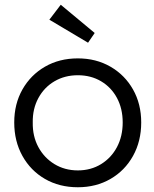

<svg xmlns="http://www.w3.org/2000/svg" viewBox="-20 -779 647 809"><path d="M40 -263Q40 -341 74.5 -402Q109 -463 169.5 -498Q230 -533 308 -533Q385 -533 445.5 -498Q506 -463 540.5 -402Q575 -341 575 -263Q575 -184 540.5 -122Q506 -60 445.5 -25Q385 10 308 10Q230 10 169.5 -25Q109 -60 74.5 -122Q40 -184 40 -263ZM497 -263Q497 -321 473 -366Q449 -411 406 -436.5Q363 -462 308 -462Q253 -462 209.5 -436.5Q166 -411 141.5 -365.5Q117 -320 118 -263Q117 -205 141.5 -159.5Q166 -114 209.5 -87.5Q253 -61 308 -61Q363 -61 406 -87.5Q449 -114 473 -159.5Q497 -205 497 -263ZM351 -599 188 -696 236 -759 379 -640Z"/></svg>

Font: Our Lexend Light
Style: Regular
Weight: 300
Designer: Bonnie Shaver-Troup, Thomas Jockin
Foundry: Lexend
Version: Version 1.007